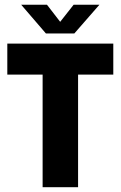

<svg xmlns="http://www.w3.org/2000/svg" viewBox="-20 -776 500 796"><path d="M288.1 -637.2 392.1 -756.3H285.2L229.5 -685.5L174.8 -756.3H67.9L170.4 -637.2ZM449.7 -595.2H10.3V-466.8H156.7V0H303.7V-466.8H449.7Z"/></svg>

Font: Now Black
Style: Regular
Weight: 400
Designer: Alfredo Marco Pradil
Foundry: Alfredo Marco Pradil
Version: Version 1.200;hotconv 1.0.109;makeotfexe 2.5.65596